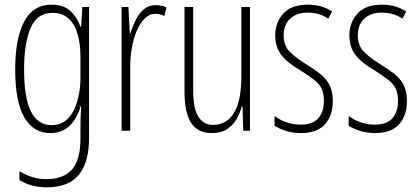

<svg xmlns="http://www.w3.org/2000/svg" viewBox="-20 -559 1793 821"><path d="M201 -539Q253 -539 282 -511Q311 -483 324 -445H327L332 -529H361V29Q361 134 317.5 188Q274 242 179 242Q114 242 63 211V173Q92 190 119 198.5Q146 207 179 207Q251 207 287.5 166Q324 125 324 33V-8Q324 -30 324.5 -52Q325 -74 327 -104H324Q311 -54 278.5 -22Q246 10 195 10Q123 10 84 -57Q45 -124 45 -263Q45 -393 83 -466Q121 -539 201 -539ZM205 -504Q138 -504 110.5 -438.5Q83 -373 83 -263Q83 -140 112.5 -82Q142 -24 200 -24Q245 -24 272 -53.5Q299 -83 311.5 -129.5Q324 -176 324 -226V-317Q324 -370 312 -412.5Q300 -455 273.5 -479.5Q247 -504 205 -504Z M646 -537Q656 -537 668.5 -535Q681 -533 692 -527L683 -491Q676 -494 666 -497Q656 -500 645 -500Q619 -500 599 -480Q579 -460 565 -427.5Q551 -395 544 -355.5Q537 -316 537 -278V0H500V-529H529L535 -416H537Q546 -444 559.5 -472Q573 -500 594 -518.5Q615 -537 646 -537Z M1049 -529V0H1020L1017 -104H1014Q1006 -75 991 -49Q976 -23 950.5 -6.5Q925 10 886 10Q825 10 797 -34Q769 -78 769 -165V-529H806V-174Q806 -96 828 -60.5Q850 -25 891 -25Q948 -25 980 -75.5Q1012 -126 1012 -233V-529Z M1403 -127Q1403 -64 1369 -27Q1335 10 1268 10Q1231 10 1202 0.5Q1173 -9 1154 -21V-63Q1176 -46 1205.5 -36Q1235 -26 1267 -26Q1316 -26 1340.5 -53Q1365 -80 1365 -128Q1365 -160 1354.5 -181Q1344 -202 1323.5 -217.5Q1303 -233 1274 -252Q1240 -272 1213.5 -293Q1187 -314 1172 -341Q1157 -368 1157 -408Q1157 -463 1191.5 -501Q1226 -539 1296 -539Q1356 -539 1400 -510L1384 -479Q1347 -505 1295 -505Q1249 -505 1221 -479.5Q1193 -454 1193 -407Q1193 -366 1216.5 -340.5Q1240 -315 1288 -285Q1321 -265 1347 -245Q1373 -225 1388 -197.5Q1403 -170 1403 -127Z M1720 -127Q1720 -64 1686 -27Q1652 10 1585 10Q1548 10 1519 0.5Q1490 -9 1471 -21V-63Q1493 -46 1522.5 -36Q1552 -26 1584 -26Q1633 -26 1657.5 -53Q1682 -80 1682 -128Q1682 -160 1671.5 -181Q1661 -202 1640.5 -217.5Q1620 -233 1591 -252Q1557 -272 1530.5 -293Q1504 -314 1489 -341Q1474 -368 1474 -408Q1474 -463 1508.5 -501Q1543 -539 1613 -539Q1673 -539 1717 -510L1701 -479Q1664 -505 1612 -505Q1566 -505 1538 -479.5Q1510 -454 1510 -407Q1510 -366 1533.5 -340.5Q1557 -315 1605 -285Q1638 -265 1664 -245Q1690 -225 1705 -197.5Q1720 -170 1720 -127Z"/></svg>

Font: Noto Sans Arabic UI XCn XLt
Style: Regular
Weight: 200
Width: 2
Designer: Monotype Design Team, Nadine Chahine and Nizar Qandah
Foundry: Monotype Imaging Inc.
Version: Version 2.010; ttfautohint (v1.8.4.7-5d5b)